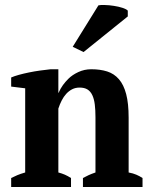

<svg xmlns="http://www.w3.org/2000/svg" viewBox="-20 -743 596 763"><path d="M546.4 0H309.6V-35.6Q321.3 -42 332.5 -47.1Q343.8 -52.2 359.4 -57.6V-276.9Q359.4 -305.7 356.7 -327.6Q354 -349.6 346.9 -364.7Q339.8 -379.9 327.6 -387.5Q315.4 -395 296.4 -395Q279.8 -395 266.6 -388.2Q253.4 -381.3 243.2 -370.1Q232.9 -358.9 225.1 -343.5Q217.3 -328.1 211.9 -311.5V-57.6Q226.6 -53.7 237.8 -48.8Q249 -43.9 262.2 -35.6V0H24.4V-35.6Q36.1 -41.5 48.8 -46.9Q61.5 -52.2 80.1 -57.6V-392.1L24.4 -398.9V-435.1Q36.6 -440.4 55.2 -445.6Q73.7 -450.7 95.2 -455.1Q116.7 -459.5 138.9 -462.6Q161.1 -465.8 181.2 -467.8H211.9V-373.5H212.4Q220.7 -392.1 230.2 -405Q239.7 -418 252 -430.2Q267.1 -445.3 291 -456.5Q314.9 -467.8 342.8 -467.8Q378.4 -467.8 406 -459Q433.6 -450.2 452.6 -428.2Q471.7 -406.2 481.4 -369.1Q491.2 -332 491.2 -275.4V-57.6Q509.3 -54.2 521.7 -48.8Q534.2 -43.5 546.4 -35.6ZM371.1 -721.7Q378.4 -723.6 396 -723.1Q413.6 -722.7 432.6 -719.7Q451.7 -716.8 467.3 -711.7Q482.9 -706.5 487.8 -700.7V-677.7L312 -536.1L269 -557.1Z"/></svg>

Font: PT Astra Serif
Style: Bold
Weight: 700
Designer: A.Korolkova, I. Chaeva
Foundry: ParaType Ltd
Version: Version 1.002